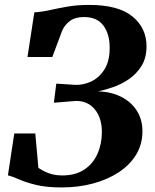

<svg xmlns="http://www.w3.org/2000/svg" viewBox="-20 -772 644 800"><path d="M236.5 9Q173.5 9 130.5 -1.5Q87.5 -12 59.5 -24.5Q31.5 -37 13 -41.5L39.5 -216H127L140 -72.5Q153 -64 167.5 -56.8Q182 -49.5 199.8 -45.2Q217.5 -41 239.5 -41Q294.5 -41 331.2 -65.5Q368 -90 386.2 -131.2Q404.5 -172.5 404.5 -222Q404.5 -280 375.5 -315.8Q346.5 -351.5 297 -351.5L204.5 -344L214.5 -423.5L292 -418.5Q323.5 -416.5 357.2 -431.2Q391 -446 414 -480.8Q437 -515.5 437 -573.5Q437 -630 410.8 -665.5Q384.5 -701 330 -701Q294 -701 272.5 -685.5Q251 -670 239.5 -645.5L198 -534.5H94.5L123 -720.5Q154.5 -722.5 188 -730Q221.5 -737.5 261.5 -744.5Q301.5 -751.5 351.5 -751.5Q473 -751.5 531.8 -703.5Q590.5 -655.5 590.5 -579Q590.5 -531 569.8 -497.5Q549 -464 517.5 -442.5Q486 -421 451.5 -409Q417 -397 389.5 -391.5Q443 -389.5 484.5 -368.8Q526 -348 549.8 -311.2Q573.5 -274.5 573.5 -225Q573.5 -171 547.5 -128Q521.5 -85 475.2 -54.5Q429 -24 368 -7.5Q307 9 236.5 9Z"/></svg>

Font: Merriweather 60pt ExtraBold
Style: Italic
Weight: 800
Italic angle: -7.8°
Version: Version 2.101